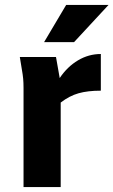

<svg xmlns="http://www.w3.org/2000/svg" viewBox="-20 -755 458 775"><path d="M60 -525H206L221 -440Q252 -486 295 -511.5Q338 -537 387 -537V-389Q334 -389 297 -378.5Q260 -368 225 -341V0H75V-400Q75 -421 73.5 -437.5Q72 -454 68 -476ZM158 -585 247 -735H418L279 -585Z"/></svg>

Font: Radio Canada
Style: Bold
Weight: 700
Designer: Charles Daoud, Etienne Aubert Bonn, Alexandre Saumier Demers, Jacques Le Bailly
Foundry: Radio-Canada
Version: Version 2.104; ttfautohint (v1.8.4.7-5d5b);gftools[0.9.28.de